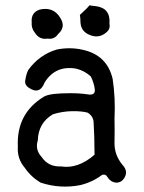

<svg xmlns="http://www.w3.org/2000/svg" viewBox="-20 -682 540 721"><path d="M299 -644Q308 -652 316 -662Q327 -660 339 -659Q396 -652 391 -593Q395 -573 380 -561Q351 -535 314 -552Q282 -566 282 -603Q282 -614 280 -626Q290 -635 299 -644ZM129 -646Q181 -658 207 -614Q228 -580 198 -554Q184 -533 159 -537Q128 -532 111 -559Q97 -576 99 -599Q96 -635 129 -646ZM193 -496Q243 -506 291 -495Q382 -475 403 -386Q414 -313 410 -237Q411 -193 410 -147Q409 -101 439 -64Q466 -36 442 -7Q432 4 416 4Q396 2 385 -15Q377 -30 363 -25Q327 2 282 13Q207 28 133 4Q97 -17 73 -52Q44 -86 47 -131Q41 -256 145 -319Q157 -326 181.5 -329Q206 -332 244 -332Q282 -332 310 -327.5Q338 -323 336 -345.5Q334 -368 321 -395Q298 -416 267 -424Q189 -438 148 -373Q129 -323 86 -354Q70 -366 76 -386Q78 -402 86 -419Q127 -476 193 -496ZM309 -259Q287 -265 251 -264.5Q215 -264 179 -253Q124 -221 122 -155Q111 -120 136 -93Q161 -55 209 -57Q273 -47 335 -101Q335 -134 334 -168Q333 -201 331.5 -223.5Q330 -246 309 -259Z"/></svg>

Font: Kosefont JP
Style: Regular
Weight: 400
Designer: Nozomi Seto 瀬戸のぞみ
Version: Version 3.00;June 19, 2020